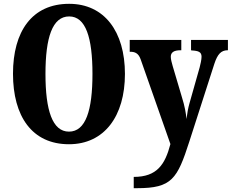

<svg xmlns="http://www.w3.org/2000/svg" viewBox="-20 -745 1213 1005"><path d="M341 10C526 10 634 -137 634 -358C634 -580 526 -725 342 -725C147 -725 48 -580 48 -359C48 -137 147 10 341 10ZM341 -56C254 -56 218 -168 218 -358C218 -548 254 -659 342 -659C429 -659 464 -548 464 -358C464 -168 429 -56 341 -56ZM680 181V240H698C879 240 908 192 971 -4L1102 -411C1119 -463 1138 -481 1170 -482H1173V-536H980V-482L984 -481C1019 -479 1035 -473 1035 -448C1035 -433 1029 -407 1025 -392L972 -205C965 -181 960 -153 956 -122C954 -149 947 -190 932 -237L884 -399C879 -417 874 -434 874 -448C874 -470 889 -482 925 -482H929V-536H659V-474H662C683 -474 704 -469 716 -435L872 9C844 116 802 181 680 181Z"/></svg>

Font: Noto Serif Condensed ExtraBold
Style: Regular
Weight: 800
Width: 3
Designer: Monotype Design Team
Foundry: Monotype Imaging Inc.
Version: Version 2.013